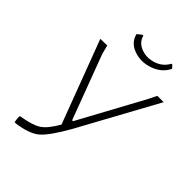

<svg xmlns="http://www.w3.org/2000/svg" viewBox="-236 -921 1035 1035"><g transform="rotate(45 281.5 -403.5)"><path d="M453 -814 468 -797Q442 -744 382 -723Q322 -702 267 -722Q212 -742 200 -794L225 -814H232Q243 -772 286.5 -756Q330 -740 377 -756Q424 -772 446 -814ZM67 -32 69 -37Q149 -50 184.5 -72.5Q220 -95 259 -163L80 -638L132 -639L145 -588L283 -220H290L491 -590L515 -638H563L317 -188Q252 -73 210.5 -39Q169 -5 79 7L71 6Q67 -11 67 -32Z"/></g></svg>

Font: Alegreya Sans SC Light
Style: Italic
Weight: 300
Italic angle: -7°
Designer: Juan Pablo del Peral
Foundry: Huerta Tipografica
Version: Version 2.007